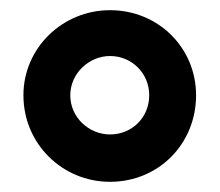

<svg xmlns="http://www.w3.org/2000/svg" viewBox="-20 -828 432 377"><path d="M196 -471C291 -471 365 -545 365 -641C365 -734 291 -808 196 -808C103 -808 26 -734 26 -641C26 -545 103 -471 196 -471ZM118 -641C118 -684 155 -718 196 -718C239 -718 273 -684 273 -641C273 -597 239 -564 196 -564C155 -564 118 -597 118 -641Z"/></svg>

Font: Vanilla Cream Black
Style: Regular
Weight: 900
Designer: Jeremy Tribby, Jinavaṁso
Foundry: Tribby Type
Version: Version 1.422;Glyphs 3.1.2 (3151)